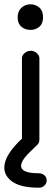

<svg xmlns="http://www.w3.org/2000/svg" viewBox="-46 -642 260 892"><path d="M135 230Q53 230 13.5 203.5Q-26 177 -26 136Q-26 79 56 2V-371Q56 -385 68.5 -395.5Q81 -406 97 -406Q112 -406 124.5 -395.5Q137 -385 137 -371V8Q137 23 124 34Q82 73 67 93Q52 113 52 129Q52 163 135 163Q150 163 160.5 172.5Q171 182 171 196Q171 210 160.5 220Q150 230 135 230ZM96 -503Q70 -503 53 -518Q36 -533 36 -562Q36 -590 53.5 -606Q71 -622 96 -622Q119 -622 136.5 -607Q154 -592 154 -562Q154 -532 136.5 -517.5Q119 -503 96 -503Z"/></svg>

Font: Hoogli Semibold
Style: Regular
Weight: 600
Designer: Anand Singh Naorem
Foundry: Brand New Type
Version: Version 1.00 b007